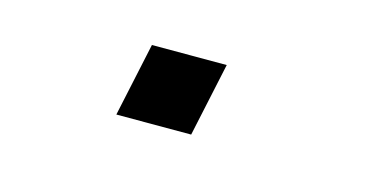

<svg xmlns="http://www.w3.org/2000/svg" viewBox="-32 -246 713 352"><g transform="rotate(15 325.0 -70.0)"><path d="M225 -140H367L337 0H195Z"/></g></svg>

Font: Azeret Mono Medium
Style: Italic
Weight: 500
Italic angle: -12°
Designer: Martin Vácha
Foundry: Displaay
Version: Version 1.000; Glyphs 3.0.3, build 3074